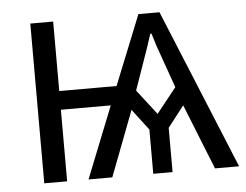

<svg xmlns="http://www.w3.org/2000/svg" viewBox="-43 -577 806 629"><g transform="rotate(-5 360.0 -262.5)"><path d="M404.3 -276.4 467.8 -194.3 533.2 -276.4 483.4 -417 470.7 -458H466.8L453.1 -416ZM341.8 -296.9 433.6 -525.4H502.9L718.8 0H639.6L553.7 -214.8L500 -145.5V0H436.5V-145.5L383.8 -214.8L301.8 0H223.6L317.4 -235.4H153.3V0H78.1V-525.4H153.3V-296.9Z"/></g></svg>

Font: Gothic A1
Style: Regular
Weight: 400
Designer: HanYang I&C Co.,Ltd.
Foundry: HanYang I&C Co.,Ltd.
Version: Version 2.50